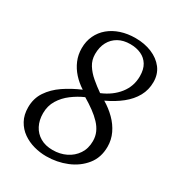

<svg xmlns="http://www.w3.org/2000/svg" viewBox="-180 -867 918 992"><g transform="rotate(30 279.0 -371.0)"><path d="M243 9Q206 9 169.5 -1Q133 -11 103 -32Q73 -53 54.8 -86Q36.5 -119 36.5 -164Q36.5 -217.5 63.8 -258.2Q91 -299 136.2 -329.8Q181.5 -360.5 235.5 -383.5Q202.5 -404.5 177.2 -432.5Q152 -460.5 137.8 -494.2Q123.5 -528 123.5 -567Q123.5 -608.5 139.5 -642.5Q155.5 -676.5 184.5 -700.8Q213.5 -725 253 -738Q292.5 -751 339.5 -751Q393.5 -751 437.2 -732.8Q481 -714.5 506.8 -680.8Q532.5 -647 532.5 -600Q532.5 -553.5 511.2 -515Q490 -476.5 451.2 -445.5Q412.5 -414.5 360 -390Q398 -367.5 428.5 -337.2Q459 -307 476.5 -270.2Q494 -233.5 494 -192Q494 -127.5 458 -82.8Q422 -38 364.8 -14.5Q307.5 9 243 9ZM322 -413Q383.5 -438.5 420 -484.8Q456.5 -531 456.5 -591Q456.5 -632 440.5 -658.2Q424.5 -684.5 396.2 -697.5Q368 -710.5 331.5 -710.5Q290.5 -710.5 260.8 -693.8Q231 -677 214.8 -646.8Q198.5 -616.5 198.5 -575Q198.5 -540 216.2 -511.5Q234 -483 262.5 -458.8Q291 -434.5 322 -413ZM256 -35.5Q299.5 -35.5 335.2 -53Q371 -70.5 392.5 -102.8Q414 -135 414 -179.5Q414 -207.5 403.5 -231.2Q393 -255 373 -276.2Q353 -297.5 326 -317.2Q299 -337 266 -356.5Q229 -340.5 195 -315Q161 -289.5 139.8 -254.8Q118.5 -220 118.5 -176Q118.5 -134.5 134.8 -103Q151 -71.5 181.8 -53.5Q212.5 -35.5 256 -35.5Z"/></g></svg>

Font: Merriweather 20pt Light
Style: Italic
Weight: 300
Italic angle: -7.8°
Version: Version 2.101